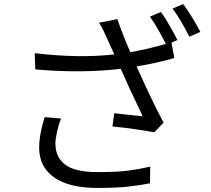

<svg xmlns="http://www.w3.org/2000/svg" viewBox="-20 -881 1040 946"><path d="M200 -304 281 -297Q269 -268 261 -231.5Q253 -195 253 -173Q253 -107 301 -70Q349 -33 460 -33Q558 -33 613.5 -40.5Q669 -48 720 -60L719 22Q674 31 615.5 38Q557 45 459 45Q320 45 246.5 -7Q173 -59 173 -153Q173 -218 200 -304ZM719 -799 773 -822Q793 -794 815.5 -755Q838 -716 854 -684L825 -671L839 -595Q748 -569 653 -554Q680 -493 715.5 -417.5Q751 -342 786 -277L740 -229Q705 -236 645.5 -244.5Q586 -253 534 -258L543 -323Q562 -321 589 -318Q615 -315 640.5 -312.5Q666 -310 683 -308Q673 -329 661 -355Q614 -452 575 -542Q382 -519 154 -539L151 -619Q370 -593 543 -613L510 -686Q498 -714 489 -732Q480 -750 468 -769L558 -787Q589 -699 618 -634Q620 -629 622 -624Q710 -639 797 -665Q781 -697 760 -734Q739 -771 719 -799ZM830 -839 883 -861Q904 -832 928 -793Q952 -754 967 -724L913 -700Q896 -734 874 -772Q852 -810 830 -839Z"/></svg>

Font: Noto Sans CJK KR Regular (TTF)
Style: Regular
Weight: 400
Designer: Ryoko NISHIZUKA 西塚涼子 (kana & ideographs); Paul D. Hunt (Latin, Greek & Cyrillic); Wenlong ZHANG 张文龙 (bopomofo); Sandoll 
Foundry: Adobe Systems Incorporated
Version: Version 1.004;PS 1.004;hotconv 1.0.82;makeotf.lib2.5.63406